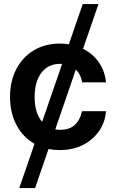

<svg xmlns="http://www.w3.org/2000/svg" viewBox="-20 -748 584 972"><path d="M77.6 204.1 154.8 -20Q96.7 -52.7 63.7 -114.5Q30.8 -176.3 30.8 -257.3Q30.8 -336.9 62.3 -397.7Q93.8 -458.5 150.6 -492.9Q207.5 -527.3 282.7 -527.3Q306.2 -527.3 328.6 -523.9L398.9 -727.5H478.5L400.4 -501Q449.7 -476.6 480.5 -432.4Q511.2 -388.2 516.6 -331.1H396Q389.6 -371.1 363.8 -395.5L259.8 -92.8Q271.5 -90.8 284.2 -90.8Q332.5 -90.8 359.4 -116.5Q386.2 -142.1 395 -185.1H516.6Q512.2 -128.4 481.2 -84Q450.2 -39.6 399.2 -13.9Q348.1 11.7 282.7 11.7Q253.4 11.7 225.6 6.3L157.7 204.1ZM193.4 -131.3 294.4 -424.3Q289.6 -424.8 284.2 -424.8Q223.6 -424.8 189.5 -379.4Q155.3 -334 155.3 -257.3Q155.3 -175.8 193.4 -131.3Z"/></svg>

Font: Inter Display SemiBold
Style: Regular
Weight: 600
Designer: Rasmus Andersson
Foundry: rsms
Version: Version 4.001;git-9221beed3